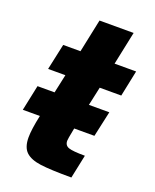

<svg xmlns="http://www.w3.org/2000/svg" viewBox="-126 -731 647 804"><g transform="rotate(20 197.0 -329.0)"><path d="M274 -394 256 -311H347L322 -197H232L230 -187Q222 -147 222 -139Q222 -118 240.5 -111.5Q259 -105 313 -105L291 0Q198 0 153 -6Q108 -12 86.5 -32.5Q65 -53 65 -97Q65 -132 79 -197H3L27 -311H103L121 -394H44L69 -510H146L177 -658H329L298 -510H394L370 -394Z"/></g></svg>

Font: Saira Semi Condensed
Style: Bold Italic
Weight: 700
Width: 4
Italic angle: -12°
Designer: Hector Gatti with collaboration of the Omnibus-Type team
Foundry: Omnibus-Type
Version: Version 1.001; ttfautohint (v1.8)